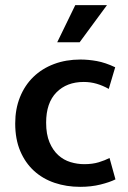

<svg xmlns="http://www.w3.org/2000/svg" viewBox="-20 -715 498 745"><path d="M307 -78Q339 -78 363.5 -85.5Q388 -93 405 -102L428 -19Q406 -8 370 1Q334 10 291 10Q238 10 192 -5.5Q146 -21 112 -52Q78 -83 58.5 -129Q39 -175 39 -236Q39 -292 57.5 -338Q76 -384 109.5 -416.5Q143 -449 189.5 -466.5Q236 -484 292 -484Q323 -484 356 -478Q389 -472 427 -454L402 -370Q379 -383 355 -390Q331 -397 305 -397Q239 -397 199 -356.5Q159 -316 159 -239Q159 -194 172 -163Q185 -132 206 -113Q227 -94 253.5 -86Q280 -78 307 -78ZM289 -551H202L272 -695H395Z"/></svg>

Font: Mukta Malar SemiBold
Style: Regular
Weight: 600
Designer: Aadarsh Rajan, Girish Dalvi, Yashodeep Gholap
Foundry: Ek Type
Version: Version 2.538;PS 1.000;hotconv 16.6.51;makeotf.lib2.5.65220;